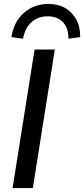

<svg xmlns="http://www.w3.org/2000/svg" viewBox="-20 -957 428 977"><path d="M44 0 156 -705H259L147 0ZM97 -760 38 -768Q50 -846 101.5 -891.5Q153 -937 227 -937Q276 -937 312 -916Q348 -895 368.5 -857Q389 -819 388 -768L328 -760Q329 -814 300.5 -844Q272 -874 222 -874Q173 -874 140 -844Q107 -814 97 -760Z"/></svg>

Font: Nunito Sans 12pt ExtraLight 12pt SemiBold
Style: Italic
Weight: 600
Italic angle: -9°
Version: Version 3.101;gftools[0.9.27]